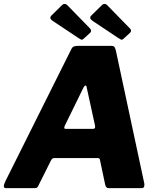

<svg xmlns="http://www.w3.org/2000/svg" viewBox="-31 -981 836 1001"><path d="M0 0Q-10 0 -11 -9Q-12 -18 -2 -38L341 -725Q346 -736 355 -739Q364 -742 376 -742H550Q563 -742 567.5 -733Q572 -724 574 -713L721 -26Q723 -17 720.5 -8.5Q718 0 707 0H535Q521 0 517 -20L490 -148Q489 -157 478 -157H252Q241 -157 235 -145L167 -9Q164 -4 160.5 -2Q157 0 146 0H0ZM453 -309Q469 -309 464 -328L421 -525Q420 -535 415 -535Q410 -535 405 -526L306 -324Q303 -315 304.5 -312Q306 -309 314 -309ZM294 -956Q300 -961 307 -960.5Q314 -960 318 -956L438 -833Q442 -829 443.5 -822.5Q445 -816 439 -810L404 -778Q397 -772 391 -775Q385 -778 376 -784L247 -870Q222 -884 237 -900ZM502 -956Q508 -961 515 -960.5Q522 -960 526 -956L646 -833Q651 -829 652 -822.5Q653 -816 647 -810L612 -778Q605 -772 599 -775Q593 -778 584 -784L455 -870Q430 -885 445 -900Z"/></svg>

Font: Libre Franklin ExtraBold
Style: Italic
Weight: 800
Italic angle: -8°
Designer: Pablo Impallari, Rodrigo Fuenzalida, Nhung Nguyen
Foundry: Impallari Type
Version: Version 3.000